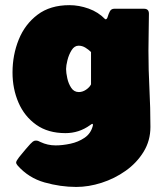

<svg xmlns="http://www.w3.org/2000/svg" viewBox="-20 -531 652 756"><path d="M280.3 205.1Q218.3 205.1 155.3 187.3Q92.3 169.4 49.3 120.6Q47.4 118.2 45.4 115Q43.5 111.8 43.5 108.9Q43.5 103 55.4 87.6Q67.4 72.3 80.8 56.9Q94.2 41.5 99.1 36.1Q103.5 31.2 108.9 26.9Q114.3 22.5 121.1 22.5Q126.5 22.5 130.9 24.2Q135.3 25.9 139.6 28.3Q167.5 41.5 199.2 41.5Q226.1 41.5 257.1 34.9Q288.1 28.3 312.7 11.7Q337.4 -4.9 345.2 -34.7Q345.7 -36.1 345.7 -37.6Q345.7 -39.1 346.2 -40.5L343.8 -43.5Q341.3 -43 339.1 -41.3Q336.9 -39.6 334.5 -38.1Q291 -6.8 237.8 -6.8Q168.9 -6.8 122.6 -39.8Q76.2 -72.8 52.7 -127.2Q29.3 -181.6 29.3 -245.6Q29.3 -314.5 53.7 -375Q78.1 -435.5 127.9 -473.1Q177.7 -510.7 253.4 -510.7Q291 -510.7 329.1 -497.1Q367.2 -483.4 394 -455.6Q394.5 -455.6 395 -455.3Q395.5 -455.1 396 -455.1Q401.4 -455.1 404.3 -465.6Q407.2 -476.1 412.6 -486.3Q418 -496.6 430.2 -496.6H546.9Q566.4 -496.6 566.4 -477.1Q566.4 -440.4 565.4 -404.1Q564.5 -367.7 564.5 -331.1Q564.5 -255.9 568.4 -181.2Q572.3 -106.4 572.3 -31.2Q572.3 22.9 545.4 66.7Q518.6 110.4 474.9 141.4Q431.2 172.4 380.1 188.7Q329.1 205.1 280.3 205.1ZM290.5 -168.5Q304.7 -168.5 318.4 -177.5Q332 -186.5 338.4 -198.7V-326.2Q329.1 -335.4 316.4 -343.3Q303.7 -351.1 289.6 -351.1Q272.9 -351.1 262 -333.5Q251 -315.9 245.6 -294.2Q240.2 -272.5 240.2 -259.3Q240.2 -244.6 244.9 -223.1Q249.5 -201.7 260.5 -185.1Q271.5 -168.5 290.5 -168.5Z"/></svg>

Font: Belanosima
Style: Bold
Weight: 700
Designer: The DocRepair Project, Santiago Orozco
Foundry: Google
Version: Version 2.000